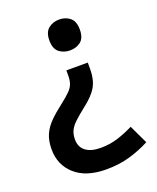

<svg xmlns="http://www.w3.org/2000/svg" viewBox="-138 -627 737 901"><g transform="rotate(-20 230.5 -176.5)"><path d="M325 -276Q325 -224 305 -189Q285 -154 235 -116Q202 -90 182 -71Q162 -52 153.5 -33.5Q145 -15 145 10Q145 48 171.5 68Q198 88 246 88Q291 88 331 75.5Q371 63 411 43L455 136Q410 160 356 176Q302 192 237 192Q136 192 81 143Q26 94 26 16Q26 -27 39.5 -57.5Q53 -88 79 -114Q105 -140 143 -169Q174 -193 190.5 -210Q207 -227 212.5 -244Q218 -261 218 -284V-309H325ZM343 -468Q343 -426 321 -408.5Q299 -391 267 -391Q236 -391 213.5 -408.5Q191 -426 191 -468Q191 -509 213.5 -527Q236 -545 267 -545Q299 -545 321 -527Q343 -509 343 -468Z"/></g></svg>

Font: Noto Sans Medefaidrin SemiBold
Style: Regular
Weight: 600
Designer: Dalton Maag Ltd
Foundry: Dalton Maag Ltd
Version: Version 1.002; ttfautohint (v1.8.4.7-5d5b)